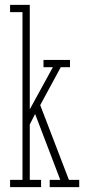

<svg xmlns="http://www.w3.org/2000/svg" viewBox="-20 -770 355 790"><path d="M21.5 0V-30H72.5V-720H21.5V-750H102.5V-320L197.5 -493.5H159V-523.5H268V-493.5H230L145.5 -337.5L263.5 -30H306V0H184.5V-30H228L124.5 -301L102.5 -258V-30H149V0Z"/></svg>

Font: Imbue Thin 10pt Thin
Style: Regular
Weight: 250
Version: Version 1.102